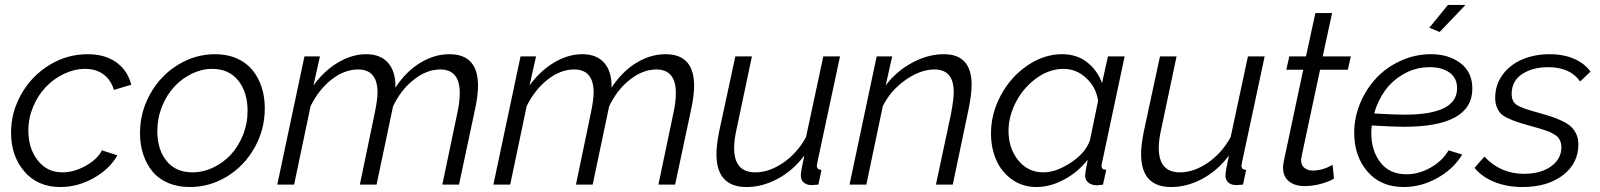

<svg xmlns="http://www.w3.org/2000/svg" viewBox="-20 -750 6498 780"><path d="M24.9 -210.9Q24.9 -293.9 66.4 -367.4Q107.9 -440.9 179.9 -485.4Q252 -529.8 335.9 -529.8Q406.7 -529.8 452.6 -496.8Q498.5 -463.9 513.2 -405.8L442.9 -384.8Q430.2 -426.3 399.9 -448.2Q369.6 -470.2 326.2 -470.2Q282.7 -470.2 240.5 -450.2Q198.2 -430.2 166.3 -396.7Q134.3 -363.3 114.7 -316.7Q95.2 -270 95.2 -220.2Q95.2 -146.5 133.5 -98.1Q171.9 -49.8 232.9 -49.8Q280.3 -49.8 328.1 -76.4Q376 -103 394 -139.2L457 -119.1Q424.8 -62.5 360.1 -26.4Q295.4 9.8 225.1 9.8Q133.3 9.8 79.1 -53.2Q24.9 -116.2 24.9 -210.9Z M548.8 -209Q548.8 -294.9 590.6 -369.1Q632.3 -443.4 702.9 -486.6Q773.4 -529.8 854 -529.8Q903.3 -529.8 942.1 -512.7Q981 -495.6 1005.6 -465.3Q1030.3 -435.1 1043 -395.5Q1055.7 -356 1055.7 -310.1Q1055.7 -224.1 1014.4 -150.4Q973.1 -76.7 902.8 -33.4Q832.5 9.8 751 9.8Q701.2 9.8 662.1 -7.3Q623 -24.4 598.6 -54.4Q574.2 -84.5 561.5 -123.8Q548.8 -163.1 548.8 -209ZM985.8 -299.8Q985.8 -375 948 -422.6Q910.2 -470.2 841.8 -470.2Q799.8 -470.2 759.5 -450.7Q719.2 -431.2 688.2 -397.9Q657.2 -364.7 638.2 -317.4Q619.1 -270 619.1 -217.8Q619.1 -142.6 656.5 -96.2Q693.8 -49.8 762.7 -49.8Q805.2 -49.8 845.7 -69.1Q886.2 -88.4 917 -121.1Q947.8 -153.8 966.8 -200.7Q985.8 -247.6 985.8 -299.8Z M1216.8 -521H1279.8L1253.4 -402.8Q1295.9 -461.9 1352.8 -495.8Q1409.7 -529.8 1467.8 -529.8Q1526.4 -529.8 1557.1 -494.1Q1587.9 -458.5 1586.4 -394Q1629.4 -459.5 1687 -494.6Q1744.6 -529.8 1805.7 -529.8Q1921.9 -529.8 1921.9 -401.9Q1921.9 -361.8 1909.7 -305.2L1844.7 0H1776.9L1837.9 -291Q1847.7 -335 1847.7 -372.1Q1847.7 -467.8 1768.6 -467.8Q1713.4 -467.8 1660.9 -426.3Q1608.4 -384.8 1576.7 -317.9L1509.8 0H1441.9L1502.4 -291Q1513.7 -345.7 1513.7 -374Q1513.7 -467.8 1434.6 -467.8Q1379.4 -467.8 1327.1 -427Q1274.9 -386.2 1241.7 -318.8L1174.8 0H1106.4Z M2094.7 -521H2157.7L2131.3 -402.8Q2173.8 -461.9 2230.7 -495.8Q2287.6 -529.8 2345.7 -529.8Q2404.3 -529.8 2435.1 -494.1Q2465.8 -458.5 2464.4 -394Q2507.3 -459.5 2564.9 -494.6Q2622.6 -529.8 2683.6 -529.8Q2799.8 -529.8 2799.8 -401.9Q2799.8 -361.8 2787.6 -305.2L2722.7 0H2654.8L2715.8 -291Q2725.6 -335 2725.6 -372.1Q2725.6 -467.8 2646.5 -467.8Q2591.3 -467.8 2538.8 -426.3Q2486.3 -384.8 2454.6 -317.9L2387.7 0H2319.8L2380.4 -291Q2391.6 -345.7 2391.6 -374Q2391.6 -467.8 2312.5 -467.8Q2257.3 -467.8 2205.1 -427Q2152.8 -386.2 2119.6 -318.8L2052.7 0H1984.4Z M2890.6 -124Q2890.6 -159.7 2901.4 -214.8L2967.3 -521H3034.7L2972.7 -227.1Q2962.4 -182.6 2962.4 -148.9Q2962.4 -49.8 3048.3 -49.8Q3105 -49.8 3161.9 -88.9Q3218.8 -127.9 3254.4 -192.9L3324.7 -521H3392.6L3301.8 -96.2Q3301.3 -92.3 3299.8 -85.4Q3298.3 -78.6 3298.3 -77.1Q3298.3 -60.1 3317.4 -60.1L3304.7 0Q3277.8 2 3276.4 2Q3255.9 1.5 3244.6 -9Q3233.4 -19.5 3233.4 -37.1Q3233.4 -54.7 3247.6 -118.2Q3202.1 -57.6 3139.9 -23.9Q3077.6 9.8 3012.7 9.8Q2890.6 9.8 2890.6 -124Z M3541.5 -521H3604.5L3578.1 -402.8Q3620.6 -460 3685.1 -494.9Q3749.5 -529.8 3814.5 -529.8Q3927.2 -529.8 3927.2 -405.8Q3927.2 -367.2 3914.6 -305.2L3850.6 0H3782.2L3844.2 -291Q3854.5 -349.1 3854.5 -376Q3854.5 -467.8 3776.4 -467.8Q3719.2 -467.8 3658.4 -425Q3597.7 -382.3 3566.4 -318.8L3499.5 0H3431.2Z M4005.9 -208Q4005.9 -289.1 4046.4 -363.8Q4086.9 -438.5 4154.1 -484.1Q4221.2 -529.8 4294.9 -529.8Q4355 -529.8 4396.7 -496.8Q4438.5 -463.9 4457 -412.1L4481 -521H4548.8L4457 -88.9Q4455.1 -81.1 4455.1 -76.2Q4455.1 -60.1 4474.1 -60.1L4460.9 0Q4456.1 0.5 4447 1.7Q4438 2.9 4434.1 2.9Q4412.1 1.5 4400.1 -9.3Q4388.2 -20 4388.2 -37.1Q4388.2 -45.9 4398.9 -101.1Q4358.9 -50.3 4302.5 -20.3Q4246.1 9.8 4190.9 9.8Q4134.8 9.8 4091.8 -20.5Q4048.8 -50.8 4027.3 -99.9Q4005.9 -148.9 4005.9 -208ZM4407.7 -179.2 4440.9 -339.8Q4434.1 -393.6 4393.8 -431.9Q4353.5 -470.2 4300.8 -470.2Q4243.2 -470.2 4190.7 -432.4Q4138.2 -394.5 4107.7 -336.2Q4077.1 -277.8 4077.1 -217.8Q4077.1 -147.5 4116.7 -98.6Q4156.2 -49.8 4218.8 -49.8Q4270 -49.8 4329.6 -88.9Q4389.2 -127.9 4407.7 -179.2Z M4615.7 -124Q4615.7 -159.7 4626.5 -214.8L4692.4 -521H4759.8L4697.8 -227.1Q4687.5 -182.6 4687.5 -148.9Q4687.5 -49.8 4773.4 -49.8Q4830.1 -49.8 4887 -88.9Q4943.8 -127.9 4979.5 -192.9L5049.8 -521H5117.7L5026.9 -96.2Q5026.4 -92.3 5024.9 -85.4Q5023.4 -78.6 5023.4 -77.1Q5023.4 -60.1 5042.5 -60.1L5029.8 0Q5002.9 2 5001.5 2Q4981 1.5 4969.7 -9Q4958.5 -19.5 4958.5 -37.1Q4958.5 -54.7 4972.7 -118.2Q4927.2 -57.6 4865 -23.9Q4802.7 9.8 4737.8 9.8Q4615.7 9.8 4615.7 -124Z M5192.4 -68.8Q5192.4 -81.1 5195.3 -94.2L5274.4 -466.8H5205.6L5217.8 -521H5285.6L5323.7 -696.8H5391.6L5353.5 -521H5467.8L5455.6 -466.8H5342.8L5270.5 -127.9Q5265.6 -104.5 5265.6 -100.1Q5265.6 -79.1 5279.1 -68.1Q5292.5 -57.1 5313.5 -57.1Q5352.1 -57.1 5393.6 -80.1L5399.4 -24.9Q5384.3 -14.2 5350.1 -4.2Q5315.9 5.9 5279.3 5.9Q5240.2 5.9 5216.3 -13.4Q5192.4 -32.7 5192.4 -68.8Z M5933.6 -730 5828.6 -620.1 5786.6 -637.2 5862.3 -730ZM5683.6 -234.9Q5644 -234.9 5552.7 -240.2Q5550.8 -220.7 5550.8 -210.9Q5550.8 -138.2 5587.9 -90.1Q5625 -42 5694.3 -42Q5743.2 -42 5791.3 -68.8Q5839.4 -95.7 5864.7 -139.2L5920.4 -122.1Q5884.3 -63 5818.8 -26.6Q5753.4 9.8 5682.6 9.8Q5589.4 9.8 5535.4 -53Q5481.4 -115.7 5481.4 -210.9Q5481.4 -272 5505.4 -329.8Q5529.3 -387.7 5570.3 -431.9Q5611.3 -476.1 5669.9 -502.9Q5728.5 -529.8 5793.5 -529.8Q5865.7 -529.8 5913.6 -493.2Q5961.4 -456.5 5961.4 -390.1Q5961.4 -234.9 5683.6 -234.9ZM5788.6 -477.1Q5731 -477.1 5683.1 -449.7Q5635.3 -422.4 5606 -381.1Q5576.7 -339.8 5562.5 -289.1Q5642.1 -284.2 5686.5 -284.2Q5899.4 -284.2 5899.4 -391.1Q5899.4 -434.1 5868.2 -455.6Q5836.9 -477.1 5788.6 -477.1Z M5970.2 -67.9 6010.3 -113.8Q6075.7 -43.9 6171.4 -43.9Q6238.8 -43.9 6281 -74Q6323.2 -104 6323.2 -152.8Q6323.2 -163.6 6320.1 -172.4Q6316.9 -181.2 6313 -187.7Q6309.1 -194.3 6299.1 -200.7Q6289.1 -207 6281.5 -211.2Q6273.9 -215.3 6257.3 -220.7Q6240.7 -226.1 6230 -229.2Q6219.2 -232.4 6196.3 -238.8Q6162.6 -248 6144 -254.4Q6125.5 -260.7 6105.5 -270Q6085.4 -279.3 6075.9 -289.8Q6066.4 -300.3 6060.3 -315.9Q6054.2 -331.5 6054.2 -352.1Q6054.2 -405.3 6084 -446Q6113.8 -486.8 6163.8 -508.3Q6213.9 -529.8 6275.4 -529.8Q6332.5 -529.8 6375.5 -510.7Q6418.5 -491.7 6441.4 -459L6399.4 -418.9Q6358.9 -477.1 6269 -477.1Q6206.1 -477.1 6163.6 -449Q6121.1 -420.9 6121.1 -368.2Q6121.1 -336.9 6142.6 -323.2Q6164.1 -309.6 6226.1 -293Q6261.2 -283.2 6284.4 -275.6Q6307.6 -268.1 6329.8 -256.8Q6352.1 -245.6 6364.5 -233.2Q6377 -220.7 6384.5 -203.1Q6392.1 -185.5 6392.1 -163.1Q6392.1 -86.4 6329.3 -38.3Q6266.6 9.8 6165 9.8Q6103 9.8 6052.2 -10.3Q6001.5 -30.3 5970.2 -67.9Z"/></svg>

Font: Rawline
Style: Italic
Weight: 400
Italic angle: -12°
Designer: Matt McInerney, Pablo Impallari, Rodrigo Fuenzalida
Foundry: Matt McInerney, Pablo Impallari, Rodrigo Fuenzalida
Version: Version 4.020;PS 004.020;hotconv 1.0.88;makeotf.lib2.5.64775